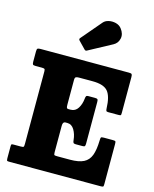

<svg xmlns="http://www.w3.org/2000/svg" viewBox="-147 -1134 984 1230"><g transform="rotate(15 345.0 -519.0)"><path d="M81 -636.5H40Q25.5 -636.5 22 -641Q18.5 -645.5 18.5 -659.5V-728Q18.5 -743.5 23.8 -746.8Q29 -750 43.5 -750H629Q644 -750 647.8 -745.5Q651.5 -741 651.5 -726V-490.5Q651.5 -476.5 649.5 -473.8Q647.5 -471 633.5 -471H566.5Q555 -471 552.8 -476Q550.5 -481 550 -491Q547.5 -571.5 519.8 -604Q492 -636.5 418.5 -636.5H328Q314 -636.5 307.5 -632.8Q301 -629 301 -613.5V-451Q301 -435 303.5 -429.5Q306 -424 314.5 -424H329.5Q360.5 -424 377.8 -451.2Q395 -478.5 398.5 -516Q399.5 -527 402.5 -532.2Q405.5 -537.5 415 -537.5H460Q474 -537.5 477.8 -533.8Q481.5 -530 481.5 -516V-239.5Q481.5 -226.5 478.2 -222.5Q475 -218.5 462 -218.5H418Q405.5 -218.5 402.2 -224.2Q399 -230 398 -242.5Q394.5 -279 377.5 -307.8Q360.5 -336.5 331.5 -336.5H318Q301 -336.5 301 -309.5V-134Q301 -117.5 305.8 -115.5Q310.5 -113.5 326.5 -113.5H408.5Q466.5 -113.5 498.8 -129.8Q531 -146 544.8 -182.5Q558.5 -219 560 -280.5Q560.5 -297.5 562.8 -301.8Q565 -306 582 -306H641.5Q656.5 -306 659 -302.2Q661.5 -298.5 661.5 -284V-19Q661.5 -5 658.2 -2.5Q655 0 641 0H42Q28 0 23.2 -1.5Q18.5 -3 18.5 -18V-98Q18.5 -110 21.5 -111.8Q24.5 -113.5 36.5 -113.5H80Q97 -113.5 100.2 -116.5Q103.5 -119.5 103.5 -136.5V-617Q103.5 -630.5 99.2 -633.5Q95 -636.5 81 -636.5ZM316 -819.5 270.5 -866.5Q262 -875.5 270.5 -884L382.5 -1015.5Q395.5 -1031 418.8 -1036Q442 -1041 465.8 -1035Q489.5 -1029 503.5 -1011Q528.5 -979 521.5 -947Q514.5 -915 486.5 -900L332.5 -817Q323.5 -811.5 316 -819.5Z"/></g></svg>

Font: Besley* Narrow Heavy
Style: Regular
Weight: 800
Width: 4
Designer: Owen Earl
Foundry: indestructible type*
Version: Version 3.000; ttfautohint (v1.8.3)